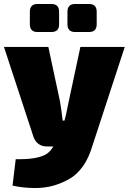

<svg xmlns="http://www.w3.org/2000/svg" viewBox="-23 -736 647 965"><path d="M604 -500 445 -14Q424 58 394 99.5Q364 141 327 162.5Q290 184 246 197Q200 210 145.5 209Q91 208 40 197L56 64Q109 65 144.5 59.5Q180 54 204 42Q221 33 235.5 14.5Q250 -4 259 -24L289 -94Q300 -120 308.5 -158.5Q317 -197 322 -224L381 -500ZM220 -500 279 -224Q283 -201 286 -177Q289 -153 292 -130H322L257 0H211Q187 0 169.5 -13.5Q152 -27 145 -49L-3 -500ZM424 -716Q463 -716 463 -677V-614Q463 -575 424 -575H355Q316 -575 316 -614V-677Q316 -716 355 -716ZM235 -716Q274 -716 274 -677V-614Q274 -575 235 -575H166Q127 -575 127 -614V-677Q127 -716 166 -716Z"/></svg>

Font: Exo 2 Black
Style: Regular
Weight: 900
Designer: Natanael Gama
Foundry: Natanael Gama
Version: Version 2.010